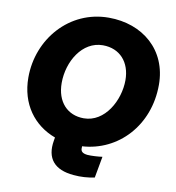

<svg xmlns="http://www.w3.org/2000/svg" viewBox="-95 -801 981 1069"><g transform="rotate(10 395.5 -266.5)"><path d="M392 181C433 185 474 182 511 174L533 53C514 56 470 59 448 57C421 54 409 44 411 23V15C613 3 773 -165 773 -396C773 -593 626 -716 434 -716C211 -716 50 -528 50 -311C50 -160 132 -52 254 -7L251 11C233 114 283 172 392 181ZM393 -140C300 -140 238 -206 238 -313C238 -435 312 -559 428 -559C525 -559 585 -490 585 -389C585 -275 512 -140 393 -140Z"/></g></svg>

Font: Fixel Display ExtraBold
Style: Italic
Weight: 800
Italic angle: -10°
Designer: AlfaBravo + MacPaw
Foundry: Kyrylo Tkachov, Marchela Mozhyna, Serhii Makarenko, Maria Weinstein, Zakhar Kryvoshyya
Version: Version 1.210;Glyphs 3.2 (3217)